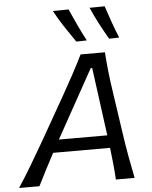

<svg xmlns="http://www.w3.org/2000/svg" viewBox="-94 -1020 847 1072"><g transform="rotate(-5 330.0 -484.5)"><path d="M-31 0Q6.5 -57.5 44.8 -121.5Q83 -185.5 116 -243L255.5 -488Q291 -551 319.8 -604Q348.5 -657 376 -713H512.5Q516 -659.5 521.8 -605.8Q527.5 -552 537.5 -486.5L573.5 -241.5Q582 -182.5 593.5 -119.5Q605 -56.5 616.5 0H511.5Q509 -43.5 504.5 -89Q500 -134.5 494.5 -179H175.5Q151.5 -134.5 128.2 -89.2Q105 -44 83 0ZM217.5 -256.5Q215.5 -253.5 214 -250H485.5Q485 -252.5 484.5 -255L434 -631.5H425.5ZM358.5 -786.5Q327.5 -831 297.8 -876Q268 -921 243 -968L331 -969Q350 -926 371.8 -879.5Q393.5 -833 417.5 -788ZM542.5 -786.5Q516.5 -831 492.5 -876.5Q468.5 -922 448.5 -968L533.5 -969Q547.5 -926 563.8 -879.5Q580 -833 599 -788Z"/></g></svg>

Font: Commissioner Flair
Style: Italic
Weight: 400
Italic angle: -12°
Designer: Kostas Bartsokas
Foundry: Kostas Bartsokas
Version: Version 1.000; ttfautohint (v1.8.3)